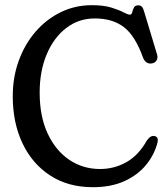

<svg xmlns="http://www.w3.org/2000/svg" viewBox="-20 -730 660 760"><path d="M604 -168Q592 -119 559 -78.2Q526 -37.5 473 -13.2Q420 11 347.5 11Q250 11 178.8 -35.2Q107.5 -81.5 69 -162.8Q30.5 -244 30.5 -349Q30.5 -425.5 54.8 -491.2Q79 -557 122 -606Q165 -655 221.5 -682.2Q278 -709.5 343 -709.5Q390.5 -709.5 421 -700Q451.5 -690.5 468.8 -681.2Q486 -672 494 -672Q501 -672 503.2 -681.2Q505.5 -690.5 510 -699.8Q514.5 -709 528 -709Q536 -709 541.5 -703.5Q547 -698 551.5 -681L602 -513.5Q605.5 -501.5 600 -491.5Q594.5 -481.5 581.5 -479Q557.5 -475 546.5 -501Q515 -589 470 -623Q425 -657 355.5 -657Q291.5 -657 242.2 -619.2Q193 -581.5 165 -515.2Q137 -449 137 -363.5Q137 -269 168.8 -201.2Q200.5 -133.5 254.5 -97.2Q308.5 -61 376 -61Q432 -61 480.2 -88Q528.5 -115 562 -175Q570.5 -186 577.5 -189.5Q584.5 -193 591.5 -191.5Q607.5 -188.5 604 -168Z"/></svg>

Font: Fraunces 144pt S100
Style: Regular
Weight: 400
Version: Version 1.000; ttfautohint (v1.8.3)